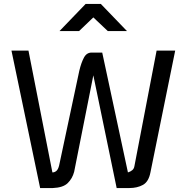

<svg xmlns="http://www.w3.org/2000/svg" viewBox="-20 -951 946 971"><path d="M413 -931H490L622 -794H525L452 -863L380 -794H281ZM124 -695 245 -79Q256 -79 265 -86.5Q274 -94 279 -114L381 -593Q391 -635 405 -660.5Q419 -686 445 -685H497L627 -79Q640 -83 649 -90.5Q658 -98 660 -112L772 -695H866L741 -80Q732 -32 703 -16Q674 0 634 0H570L452 -570L355 -82Q346 -48 322.5 -25Q299 -2 247 0H183L38 -695Z"/></svg>

Font: Panefresco 500wt
Style: Regular
Weight: 700
Foundry: Campivisivi & Chank Co
Version: Version 1.001